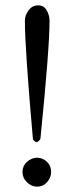

<svg xmlns="http://www.w3.org/2000/svg" viewBox="-20 -686 275 717"><path d="M122 -666Q144 -666 154 -648Q165 -629 165 -609Q165 -557 156.5 -447Q148 -337 131 -168Q125 -156 115 -155Q106 -160 103 -166Q73 -504 73 -609Q73 -629 87 -648Q101 -666 122 -666ZM64 -44Q64 -66 80 -81Q98 -97 118 -97Q140 -97 156 -81Q171 -66 171 -44Q171 -23 156 -6Q141 11 118 11Q97 11 80 -6Q64 -22 64 -44Z"/></svg>

Font: Amiri
Style: Italic
Weight: 400
Italic angle: 10°
Designer: Khaled Hosny
Version: Version 0.113